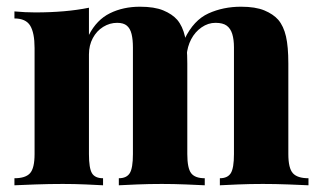

<svg xmlns="http://www.w3.org/2000/svg" viewBox="-20 -552 950 572"><path d="M397 -532Q440 -532 466.5 -521Q493 -510 508 -493Q524 -474 531 -443.5Q538 -413 538 -363V-93Q538 -51 549.5 -36Q561 -21 590 -21V0Q571 -1 534 -2.5Q497 -4 462 -4Q424 -4 388 -2.5Q352 -1 334 0V-21Q357 -21 366.5 -36Q376 -51 376 -93V-411Q376 -434 372 -450.5Q368 -467 358 -475.5Q348 -484 329 -484Q307 -484 287.5 -472Q268 -460 256.5 -438.5Q245 -417 245 -390V-93Q245 -51 254 -36Q263 -21 287 -21V0Q270 -1 236 -2.5Q202 -4 167 -4Q126 -4 85 -2.5Q44 -1 23 0V-21Q56 -21 69.5 -36Q83 -51 83 -93V-409Q83 -454 70 -475.5Q57 -497 23 -497V-518Q55 -515 85 -515Q130 -515 170.5 -518.5Q211 -522 245 -529V-448Q268 -493 307.5 -512.5Q347 -532 397 -532ZM698 -532Q741 -532 767.5 -521Q794 -510 809 -493Q825 -474 832 -443.5Q839 -413 839 -363V-93Q839 -51 852.5 -36Q866 -21 899 -21V0Q879 -1 839.5 -2.5Q800 -4 763 -4Q725 -4 689 -2.5Q653 -1 635 0V-21Q658 -21 667.5 -36Q677 -51 677 -93V-411Q677 -434 672 -450.5Q667 -467 655.5 -475.5Q644 -484 622 -484Q600 -484 580.5 -470.5Q561 -457 549.5 -435Q538 -413 536 -386L530 -436Q557 -492 601 -512Q645 -532 698 -532Z"/></svg>

Font: Playfair Display ExtraBold
Style: Regular
Weight: 800
Designer: Claus Eggers Sørensen
Foundry: Claus Eggers Sørensen
Version: Version 1.203